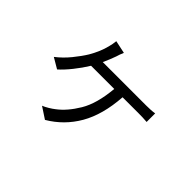

<svg xmlns="http://www.w3.org/2000/svg" viewBox="-127 -892 1254 1254"><g transform="rotate(45 500.0 -265.5)"><path d="M375 -453H776Q792 -453 813.5 -454Q835 -455 854 -458V-379Q834 -381 812.5 -381.5Q791 -382 776 -382H629Q617 -210 552 -97.5Q487 15 375 81L296 29Q314 22 336.5 8.5Q359 -5 374 -17Q436 -63 487.5 -149Q539 -235 552 -382H338Q308 -333 269.5 -285Q231 -237 198 -208L125 -251Q172 -287 211.5 -335.5Q251 -384 276 -425Q315 -492 330 -553Q338 -582 341 -612L430 -593Q418 -566 411 -541Q397 -501 375 -453Z"/></g></svg>

Font: Noto Sans CJK KR Regular (TTF)
Style: Regular
Weight: 400
Designer: Ryoko NISHIZUKA 西塚涼子 (kana & ideographs); Paul D. Hunt (Latin, Greek & Cyrillic); Wenlong ZHANG 张文龙 (bopomofo); Sandoll 
Foundry: Adobe Systems Incorporated
Version: Version 1.004;PS 1.004;hotconv 1.0.82;makeotf.lib2.5.63406